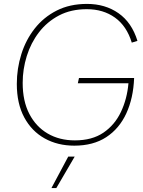

<svg xmlns="http://www.w3.org/2000/svg" viewBox="-20 -735 731 982"><path d="M360 10Q275 10 208.5 -27Q142 -64 104 -134.5Q66 -205 66 -306Q66 -384 89 -457.5Q112 -531 157.5 -589Q203 -647 270 -681Q337 -715 425 -715Q518 -715 586 -667.5Q654 -620 683 -526L654 -517Q628 -602 568 -645Q508 -688 424 -688Q343 -688 282 -656Q221 -624 179.5 -570Q138 -516 117 -448.5Q96 -381 96 -311Q96 -218 130 -152.5Q164 -87 224 -52Q284 -17 363 -17Q451 -17 509 -56.5Q567 -96 598.5 -162.5Q630 -229 637 -309H378L384 -336H666Q662 -233 626 -155Q590 -77 523.5 -33.5Q457 10 360 10ZM362 66 268 227H243L329 66Z"/></svg>

Font: Prodigy Sans ExtraLight
Style: Italic
Weight: 200
Italic angle: -13°
Designer: Wei Huang
Foundry: Wei Huang
Version: Version 1.003; ttfautohint (v1.8.3)